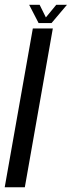

<svg xmlns="http://www.w3.org/2000/svg" viewBox="-44 -796 304 816"><path d="M-24 0H61.5L180.5 -675H95.5ZM120 -698H175L240.5 -775.5H195L151 -722L124.5 -775.5H80Z"/></svg>

Font: Anybody ExtraCondensed
Style: Italic
Weight: 400
Width: 2
Italic angle: -10°
Version: Version 1.113;gftools[0.9.25]